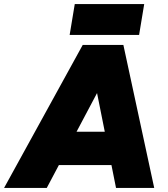

<svg xmlns="http://www.w3.org/2000/svg" viewBox="-55 -920 824 940"><path d="M-35 0 350 -700H545L174 0ZM513 0 373 -700H549L700 0ZM112 -112 139 -275H623L596 -112ZM286 -749 311 -900H651L626 -749Z"/></svg>

Font: Figtree Light Black
Style: Italic
Weight: 900
Italic angle: -9.5°
Version: Version 2.000